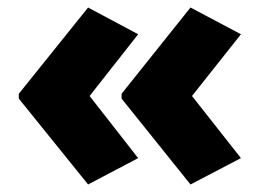

<svg xmlns="http://www.w3.org/2000/svg" viewBox="-20 -487 689 510"><path d="M214 3 30 -225V-238L214 -467L347 -396L218 -232L347 -67ZM486 3 303 -225V-238L486 -467L620 -396L490 -232L620 -67Z"/></svg>

Font: Noto Sans Syriac Black
Style: Regular
Weight: 900
Designer: Patrick Giasson and the Monotype Design Team
Foundry: Monotype Imaging Inc.
Version: Version 2.000; ttfautohint (v1.8.3) -l 8 -r 50 -G 200 -x 14 